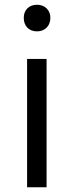

<svg xmlns="http://www.w3.org/2000/svg" viewBox="-20 -788 309 808"><path d="M94 0H176V-540H94ZM136 -656C168 -656 192 -678 192 -713C192 -746 168 -768 136 -768C102 -768 80 -746 80 -713C80 -678 102 -656 136 -656Z"/></svg>

Font: ChiuKong Gothic CL Normal
Style: Regular
Weight: 350
Designer: Ryoko NISHIZUKA 西塚涼子 (kana, bopomofo & ideographs); Paul D. Hunt (Latin, Greek & Cyrillic); Sandoll Communications 산돌커뮤니
Foundry: Adobe
Version: Version 1.300